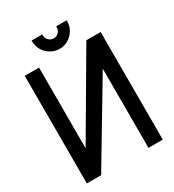

<svg xmlns="http://www.w3.org/2000/svg" viewBox="-202 -967 981 1082"><g transform="rotate(-30 288.5 -426.5)"><path d="M402 -853H334V-846Q334 -828 321 -814.5Q308 -801 289 -801Q270 -801 256.5 -814.5Q243 -828 243 -846V-853H174V-846Q174 -816 189.5 -790Q205 -764 231.5 -748.5Q258 -733 289 -733Q320 -733 345.5 -748.5Q371 -764 386.5 -790Q402 -816 402 -846ZM41 -700V0H134L442 -515V0H535V-700H442L134 -175V-700Z"/></g></svg>

Font: Advent Pro SemiBold
Style: Regular
Weight: 600
Designer: VivaRado, Andreas Kalpakidis
Foundry: VivaRado, Andreas Kalpakidis
Version: Version 3.000